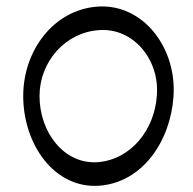

<svg xmlns="http://www.w3.org/2000/svg" viewBox="-20 -573 614 612"><path d="M296 19C433 9 523 -121 533 -265C544 -421 436 -562 291 -552C151 -542 54 -412 54 -267C54 -112 154 29 296 19ZM106 -267C106 -376 188 -470 296 -477C405 -485 489 -383 480 -269C473 -159 397 -64 291 -56C184 -49 106 -151 106 -267Z"/></svg>

Font: Nupuram Light
Style: Regular
Weight: 300
Designer: Santhosh Thottingal (santhosh.thottingal@gmail.com)
Foundry: SMC
Version: Version 1.000